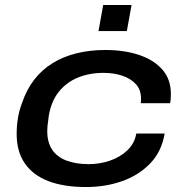

<svg xmlns="http://www.w3.org/2000/svg" viewBox="-20 -740 747 772"><path d="M326 12Q236 12 174 -12Q112 -36 79.5 -83.5Q47 -131 47 -201Q47 -236 52.5 -267.5Q58 -299 69 -327Q87 -380 117.5 -419.5Q148 -459 190.5 -485.5Q233 -512 287 -525.5Q341 -539 403 -539Q480 -539 539.5 -519Q599 -499 633 -460Q667 -421 667 -363Q667 -353 666.5 -344Q666 -335 664 -325H546Q547 -330 547 -335Q547 -340 547 -344Q547 -379 526.5 -401.5Q506 -424 472 -435.5Q438 -447 397 -447Q339 -447 293 -428Q247 -409 216.5 -371Q186 -333 176 -274Q175 -262 173.5 -252.5Q172 -243 171 -234Q170 -225 170 -213Q170 -168 189.5 -138.5Q209 -109 247 -94.5Q285 -80 337 -80Q381 -80 422 -94Q463 -108 492 -135.5Q521 -163 528 -203H642Q630 -131 584.5 -83.5Q539 -36 472 -12Q405 12 326 12ZM376 -615 395 -720H509L490 -615Z"/></svg>

Font: Archivo Expanded Medium
Style: Italic
Weight: 500
Width: 7
Italic angle: -10°
Designer: Hector Gatti
Foundry: Omnibus-Type
Version: Version 2.001